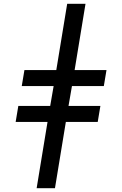

<svg xmlns="http://www.w3.org/2000/svg" viewBox="-20 -843 640 1006"><path d="M172 143 229 -204H62L76 -288H243L261 -392H94L108 -476H275L332 -823H428L371 -476H538L524 -392H357L339 -288H506L492 -204H325L268 143Z"/></svg>

Font: Iosevka Custom Medium Oblique
Style: Regular
Weight: 500
Italic angle: -9°
Designer: Belleve Invis
Foundry: Belleve Invis
Version: Version 27.0.1